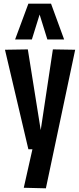

<svg xmlns="http://www.w3.org/2000/svg" viewBox="-20 -810 431 1042"><path d="M109 209 156 0H134L7 -540L131 -542L201 -104L267 -542L388 -540L229 212ZM62 -596 134 -790H257L328 -596H237L195 -731L153 -596Z"/></svg>

Font: Georama Condensed SemiBold
Style: Regular
Weight: 600
Width: 3
Designer: Jean-Baptiste Levee
Foundry: Production Type
Version: Version 1.000